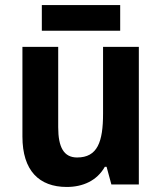

<svg xmlns="http://www.w3.org/2000/svg" viewBox="-20 -732 642 762"><path d="M457 -712H146V-610H457ZM531 -546H389V-281C389 -169 367 -107 286 -107C233 -107 211 -148 211 -227V-546H69V-190C69 -55 135 10 245 10C309 10 365 -15 396 -70H403L422 0H531Z"/></svg>

Font: Noto Sans Sinhala UI SemiCondensed
Style: Bold
Weight: 700
Width: 4
Designer: Jelle Bosma - Monotype Design Team
Foundry: Monotype Imaging Inc.
Version: Version 2.006